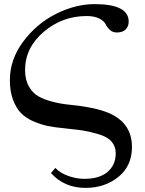

<svg xmlns="http://www.w3.org/2000/svg" viewBox="-20 -696 707 934"><path d="M228 146 249 121Q273 146 312.5 160Q352 174 390 174Q457 174 496 146Q543 111 543 50Q543 16 522.5 -7.5Q502 -31 456.5 -44Q411 -57 384.5 -61Q358 -65 301 -71Q296 -72 293 -72Q247 -76 213 -83Q179 -90 142 -106Q105 -122 81.5 -146.5Q58 -171 43 -211.5Q28 -252 28 -306Q28 -407 93.5 -494.5Q159 -582 253.5 -629Q348 -676 440 -676Q606 -676 606 -591Q606 -569 592 -553.5Q578 -538 548 -538Q528 -538 514.5 -550.5Q501 -563 494 -578Q487 -593 463.5 -605.5Q440 -618 401 -618Q283 -618 192.5 -541Q102 -464 102 -355Q102 -308 120.5 -275.5Q139 -243 167.5 -227Q196 -211 238 -200.5Q280 -190 319.5 -186.5Q359 -183 407 -174.5Q455 -166 489 -154Q622 -108 622 19Q622 111 556 164.5Q490 218 396 218Q293 218 228 146Z"/></svg>

Font: STIX Math
Style: Regular
Weight: 400
Designer: MicroPress Inc., with final additions and corrections provided by Coen Hoffman, Elsevier (retired)
Version: Version 1.1.1